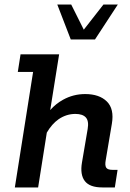

<svg xmlns="http://www.w3.org/2000/svg" viewBox="-20 -821 570 841"><path d="M45 0 125 -506H58L70 -583H239L200 -339Q225 -367 256 -384Q301 -409 353 -409Q415 -409 448 -376.5Q481 -344 470 -279L443 -119Q439 -97 445 -87Q451 -77 473 -77H495L483 0H428Q373 0 351.5 -28Q330 -56 339 -109L364 -256Q370 -291 356 -306.5Q342 -322 310 -322Q271 -322 237 -299Q207 -278 185 -240L147 0ZM290 -648 231 -801H292L347 -691L433 -801H496L396 -648Z"/></svg>

Font: Rokkitt SemiBold SemiBold
Style: Italic
Weight: 600
Italic angle: -9°
Version: Version 3.103